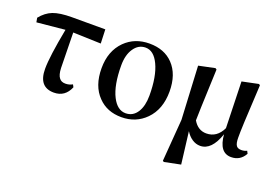

<svg xmlns="http://www.w3.org/2000/svg" viewBox="-101 -839 1942 1348"><g transform="rotate(20 870.0 -164.5)"><path d="M303.7 15.6Q189.5 15.6 189.5 -121.1Q189.5 -212.9 230.5 -426.8L20.5 -406.2L14.6 -438.5Q52.7 -486.3 102.5 -505.9Q153.3 -525.4 243.2 -525.4H492.2L496.1 -420.9L288.1 -427.7L293 -164.1Q294.9 -113.3 312.5 -91.8Q327.1 -71.3 358.4 -71.3Q386.7 -71.3 411.1 -85L420.9 -66.4Q386.7 15.6 303.7 15.6Z M633.8 -53.7Q560.5 -127.9 560.5 -260.7Q560.5 -389.6 637.7 -466.8Q710 -538.1 819.3 -538.1Q930.7 -538.1 996.1 -469.7Q1065.4 -397.5 1065.4 -268.6Q1065.4 -135.7 988.3 -57.6Q916 15.6 808.1 15.6Q700.2 15.6 633.8 -53.7ZM826.2 -20.5Q881.8 -20.5 913.1 -70.3Q942.4 -117.2 942.4 -194.3Q942.4 -337.9 902.3 -421.9Q864.3 -502 802.7 -502Q749 -502 715.8 -452.1Q683.6 -404.3 683.6 -327.1Q683.6 -178.7 725.6 -96.7Q764.6 -20.5 826.2 -20.5Z M1196.3 209 1187.5 203.1 1211.9 -111.3 1191.4 -508.8 1312.5 -534.2 1322.3 -527.3Q1320.3 -480.5 1317.4 -402.3Q1309.6 -211.9 1308.6 -142.6Q1344.7 -81.1 1407.2 -81.1Q1486.3 -81.1 1525.4 -163.1L1515.6 -508.8L1637.7 -534.2L1646.5 -527.3Q1645.5 -507.8 1643.6 -470.7Q1627.9 -196.3 1628.9 -130.9Q1628.9 -86.9 1641.6 -70.3Q1652.3 -55.7 1678.7 -55.7Q1701.2 -55.7 1719.7 -65.4L1729.5 -45.9Q1695.3 15.6 1627.9 15.6Q1538.1 15.6 1527.3 -118.2Q1481.4 15.6 1396.5 15.6Q1364.3 15.6 1335.9 -3.4Q1307.6 -22.5 1288.1 -54.7L1317.4 184.6Z"/></g></svg>

Font: Bpmf GenRyu Min B
Style: B
Weight: 700
Foundry: But Ko
Version: Version 1.320